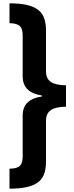

<svg xmlns="http://www.w3.org/2000/svg" viewBox="-20 -906 441 1152"><path d="M37 -886V-767C97 -766 116 -745 116 -694V-449C116 -381 156 -345 231 -333V-327C156 -316 116 -280 116 -212V33C116 85 97 106 37 106V226C219 226 256 165 256 60V-180C256 -242 294 -264 376 -266V-394C294 -396 256 -418 256 -479V-719C256 -825 218 -886 37 -886Z"/></svg>

Font: Noto Sans Kannada UI Condensed ExtraBold
Style: Regular
Weight: 800
Width: 3
Designer: Jelle Bosma - Monotype Design Team
Foundry: Monotype Imaging Inc.
Version: Version 2.005